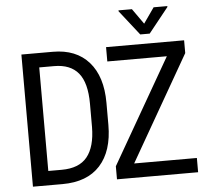

<svg xmlns="http://www.w3.org/2000/svg" viewBox="-59 -965 1125 1029"><g transform="rotate(-5 503.5 -450.5)"><path d="M76.7 0H235.8C324.4 0 391.9 -25.6 438.5 -76.9C485 -128.2 508.3 -200.8 508.3 -294.9V-414.1C508.3 -508.1 485.4 -581.1 439.5 -633.1C393.6 -685 329.1 -710.9 246.1 -710.9H76.7ZM166 -633.8H246.1C304.4 -633.8 347.9 -616.3 376.7 -581.3C405.5 -546.3 419.9 -491.4 419.9 -416.5V-290.5C419.3 -219.9 404.5 -166.6 375.5 -130.6C346.5 -94.6 300.6 -76.7 237.8 -76.7H166ZM627.9 -76.7 952.1 -642.1V-710.9H532.2V-633.8H852.5L528.8 -70.3V0H965.3V-76.7ZM746.6 -818.4 688 -901.4H615.7V-896.5L720.7 -762.7H771.5L878.4 -896.5V-901.4H804.7Z"/></g></svg>

Font: Roboto Condensed
Style: Regular
Weight: 400
Designer: Google
Version: Version 2.134; 2016